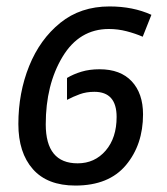

<svg xmlns="http://www.w3.org/2000/svg" viewBox="-20 -566 518 596"><path d="M214 10Q318 10 371 -53.5Q424 -117 424 -211Q424 -276 389 -313.5Q354 -351 289 -351Q258 -351 233 -343.5Q208 -336 188 -324V-256Q207 -266 227.5 -273.5Q248 -281 273 -281Q342 -281 342 -203Q342 -138 308 -98.5Q274 -59 221 -59Q122 -59 122 -180Q122 -303 174 -389.5Q226 -476 318 -476Q346 -476 373 -469Q400 -462 423 -452L450 -520Q393 -546 320 -546Q230 -546 167 -495Q104 -444 70.5 -361Q37 -278 37 -181Q37 -92 82 -41Q127 10 214 10Z"/></svg>

Font: Noto Sans UI SemiCondensed
Style: Italic
Weight: 400
Width: 4
Italic angle: -12°
Designer: Monotype Design Team
Foundry: Monotype Imaging Inc.
Version: Version 1.901